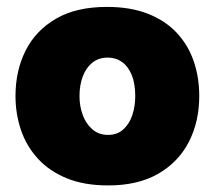

<svg xmlns="http://www.w3.org/2000/svg" viewBox="-20 -536 638 570"><path d="M301.5 14.5Q229.5 14.5 177.5 -7Q125.5 -28.5 91.8 -65.8Q58 -103 42 -150.8Q26 -198.5 26 -251Q26 -326 56 -385.8Q86 -445.5 146.2 -480.5Q206.5 -515.5 297.5 -515.5Q367.5 -515.5 419 -495.2Q470.5 -475 504.5 -438.8Q538.5 -402.5 555 -354.5Q571.5 -306.5 571.5 -251Q571.5 -175 540.8 -115Q510 -55 449.8 -20.2Q389.5 14.5 301.5 14.5ZM301 -135.5Q328 -135.5 346 -151.8Q364 -168 372.8 -194.2Q381.5 -220.5 381.5 -251Q381.5 -288 371 -313.5Q360.5 -339 342.2 -352Q324 -365 300 -365Q273 -365 254.2 -350Q235.5 -335 225.8 -309.2Q216 -283.5 216 -251Q216 -220.5 225.8 -194.2Q235.5 -168 254.5 -151.8Q273.5 -135.5 301 -135.5Z"/></svg>

Font: Commissioner Thin ExtraBold
Style: Regular
Weight: 800
Version: Version 1.000